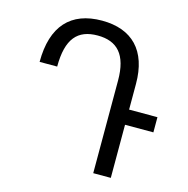

<svg xmlns="http://www.w3.org/2000/svg" viewBox="-106 -826 910 929"><g transform="rotate(15 348.5 -362.0)"><path d="M530 0V-266H672V-342H530V-471C530 -637 444 -724 293 -724C137 -724 52 -633 52 -453H140C140 -593 191 -649 291 -649C389 -649 442 -594 442 -464V0Z"/></g></svg>

Font: Noto Sans Armenian SemiCondensed
Style: Regular
Weight: 400
Width: 4
Designer: Monotype Design Team
Foundry: Monotype Imaging Inc.
Version: Version 2.008